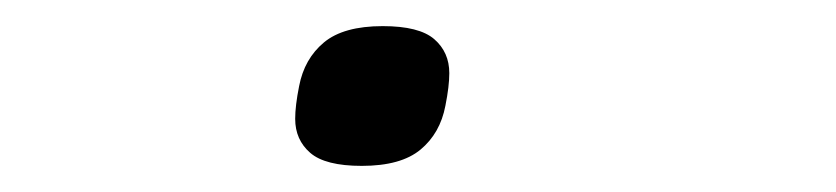

<svg xmlns="http://www.w3.org/2000/svg" viewBox="-20 -120 640 147"><path d="M257 7Q229 7 217.5 -3Q206 -13 206 -29Q206 -39 209 -54Q213 -75 228 -87.5Q243 -100 273 -100Q301 -100 312.5 -90Q324 -80 324 -64Q324 -54 321 -39Q317 -18 302 -5.5Q287 7 257 7Z"/></svg>

Font: IBM Plex Mono Light
Style: Italic
Weight: 300
Italic angle: -9°
Monospace: yes
Designer: Mike Abbink, Paul van der Laan, Pieter van Rosmalen
Foundry: Bold Monday
Version: Version 2.3